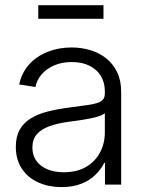

<svg xmlns="http://www.w3.org/2000/svg" viewBox="-20 -723 567 752"><path d="M220.7 9.8Q171.4 9.8 130.9 -8.1Q90.3 -25.9 66.2 -61.3Q42 -96.7 42 -147.9Q42 -188.5 57.4 -215.3Q72.8 -242.2 100.6 -259.3Q128.4 -276.4 166.7 -286.1Q205.1 -295.9 251 -301.8Q297.9 -308.1 328.9 -312.5Q359.9 -316.9 375.2 -326.2Q390.6 -335.4 390.6 -356V-365.7Q390.6 -399.9 375 -425.5Q359.4 -451.2 330.3 -465.6Q301.3 -480 261.2 -480Q222.2 -480 191.9 -466.8Q161.6 -453.6 142.8 -431.4Q124 -409.2 118.7 -382.3L55.2 -392.1Q64.5 -437.5 93.5 -470Q122.6 -502.4 166 -519.8Q209.5 -537.1 260.3 -537.1Q298.8 -537.1 333.7 -526.6Q368.7 -516.1 395.8 -494.6Q422.9 -473.1 438.7 -440.4Q454.6 -407.7 454.6 -363.3V0H391.1V-85H388.2Q376.5 -61 354.5 -39.1Q332.5 -17.1 299.3 -3.7Q266.1 9.8 220.7 9.8ZM229.5 -48.3Q280.3 -48.3 316.2 -68.8Q352.1 -89.4 371.3 -125Q390.6 -160.6 390.6 -205.1V-279.8Q383.8 -273.4 369.1 -268.3Q354.5 -263.2 334.7 -259.3Q314.9 -255.4 292.7 -252Q270.5 -248.5 249.5 -246.1Q205.1 -240.2 173.1 -228.5Q141.1 -216.8 124 -196.8Q106.9 -176.8 106.9 -145Q106.9 -114.3 122.8 -92.5Q138.7 -70.8 166.3 -59.6Q193.8 -48.3 229.5 -48.3ZM385.3 -702.6V-649.4H129.9V-702.6Z"/></svg>

Font: Inter 24pt Light
Style: Regular
Weight: 300
Designer: Rasmus Andersson
Foundry: rsms
Version: Version 4.001;git-66647c0bb